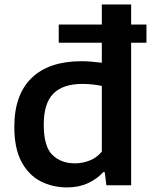

<svg xmlns="http://www.w3.org/2000/svg" viewBox="-20 -828 678 858"><path d="M280 9.5Q214.5 9.5 161 -18.2Q107.5 -46 75.8 -105.5Q44 -165 44 -261Q44 -405 121.5 -479.8Q199 -554.5 345 -554.5Q368.5 -554.5 391.8 -552.2Q415 -550 435 -547.5V-808H566V0H455.5L448 -58.5H441Q413.5 -28 372.8 -9.2Q332 9.5 280 9.5ZM315 -98Q347.5 -98 379.5 -110.2Q411.5 -122.5 435 -150.5V-444Q417 -448 394.2 -450.5Q371.5 -453 348.5 -453Q261.5 -453 218.5 -409.8Q175.5 -366.5 175.5 -271Q175.5 -173.5 214 -135.8Q252.5 -98 315 -98ZM242.5 -637V-718.5H634.5V-637Z"/></svg>

Font: Encode Sans Semi Expanded SemiBold
Style: Regular
Weight: 600
Width: 6
Designer: Multiple Designers
Foundry: Impallari Type
Version: Version 3.000; ttfautohint (v1.8.3) -l 8 -r 50 -G 200 -x 14 